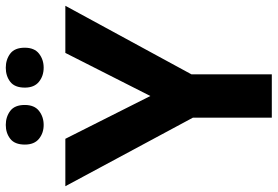

<svg xmlns="http://www.w3.org/2000/svg" viewBox="-168 -792 960 664"><g transform="rotate(-90 312.0 -460.0)"><path d="M312 -420 461 -714H624L387 -278V0H237V-273L0 -714H164ZM144 -854Q144 -889 164 -904.5Q184 -920 211.9 -920Q239.8 -920 260.4 -904.6Q281 -889.2 281 -854.4Q281 -821 260.4 -805Q239.8 -789 211.9 -789Q184 -789 164 -805.2Q144 -821.5 144 -854ZM341 -854Q341 -889 361.1 -904.5Q381.3 -920 409.6 -920Q438 -920 458.5 -904.6Q479 -889.2 479 -854.4Q479 -821 458.4 -805Q437.9 -789 410 -789Q381.5 -789 361.3 -805.2Q341 -821.5 341 -854Z"/></g></svg>

Font: Noto Sans Myanmar
Style: Regular
Weight: 400
Designer: Monotype Design Team
Foundry: Monotype Imaging Inc.
Version: Version 2.107